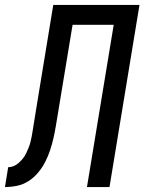

<svg xmlns="http://www.w3.org/2000/svg" viewBox="-60 -755 583 775"><path d="M-40 0 -27 -80Q-16 -80 -5 -84.5Q6 -89 15.5 -97.5Q25 -106 33 -116Q41 -126 46 -137Q51 -148 55.5 -159Q60 -170 63 -181.5Q66 -193 68 -204.5Q70 -216 72 -228Q76 -250 79 -271.5Q82 -293 86 -315L155 -735H503L382 0H291L399 -655H233L173 -292Q169 -268 165 -244Q161 -220 155.5 -196Q150 -172 142 -148Q134 -124 122.5 -101.5Q111 -79 94 -58.5Q77 -38 55 -24Q33 -10 8.5 -5Q-16 0 -40 0Z"/></svg>

Font: Iosevka Curly Medium
Style: Italic
Weight: 500
Italic angle: -9°
Monospace: yes
Designer: Belleve Invis
Foundry: Belleve Invis
Version: Version 22.1.2; ttfautohint (v1.8.4)